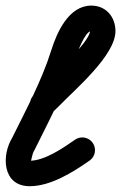

<svg xmlns="http://www.w3.org/2000/svg" viewBox="-36 -608 428 679"><path d="M145.9 -207.3C145.9 -207.3 145.9 -207.3 145.9 -207.3C154.8 -215.7 163.8 -223.9 172.3 -232.7C230.3 -292.6 372.3 -412.2 372.3 -498C372.3 -548.3 338.7 -588.2 287 -588.2C206.9 -588.2 165.1 -493.5 145.1 -429.5C111.5 -322.3 55.4 -218.4 5.7 -118C5.7 -117.9 6.2 -119 6.8 -120C7.4 -121 8 -122.1 8 -122C-31.7 -59.3 -28 50.5 69 50.5C143.2 50.5 221.8 1.2 280.8 -40.1C301.2 -54.4 306.1 -82.5 291.9 -102.8C277.6 -123.2 249.5 -128.1 229.2 -113.9C229.2 -113.9 229.2 -113.9 229.2 -113.9C187.5 -84.6 121.8 -39.5 69 -39.5C63.4 -39.5 70 -38.3 72.6 -35.1C73.2 -34.3 78.2 -64.7 84 -74C84.1 -74 84.6 -75 85.2 -76C85.7 -77 86.3 -78 86.3 -78C138.2 -182.8 195.9 -290.8 230.9 -402.5C235.6 -417.6 264.5 -498.2 287 -498.2C288.2 -498.2 284.8 -499.5 284 -500.2C281.8 -502.2 282.3 -499.3 282.3 -498C282.3 -460 143.1 -331.9 107.7 -295.3C100.1 -287.5 92 -280.2 84.1 -272.7C66 -255.6 65.2 -227.1 82.3 -209.1C99.4 -191 127.9 -190.2 145.9 -207.3Z"/></svg>

Font: FRB American Cursive Guidelines Black
Style: Bold Italic
Weight: 900
Italic angle: -25°
Version: Version 2.0;Modular Font Editor K font №1